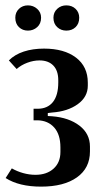

<svg xmlns="http://www.w3.org/2000/svg" viewBox="-20 -685 386 715"><path d="M133 10Q51 10 1 -22L24 -58Q43 -47 66 -40.5Q89 -34 112 -34Q154 -34 179.5 -57Q205 -80 205 -119V-136Q205 -184 182 -210Q159 -236 120 -237H105V-280H120Q157 -280 177 -305Q197 -330 197 -378V-386Q197 -422 178.5 -441Q160 -460 127 -460Q105 -460 82 -451.5Q59 -443 42 -428L13 -460Q35 -482 68.5 -493Q102 -504 144 -504Q219 -504 263 -470.5Q307 -437 307 -377V-366Q307 -324 269.5 -297Q232 -270 174 -266L158 -264V-253L174 -252Q237 -247 276 -217Q315 -187 315 -139V-121Q315 -59 266.5 -24.5Q218 10 133 10ZM37 -619Q37 -639 50.5 -652Q64 -665 84 -665Q104 -665 118.5 -652Q133 -639 133 -619Q133 -597 118.5 -584Q104 -571 84 -571Q64 -571 50.5 -584Q37 -597 37 -619ZM179 -619Q179 -639 193 -652Q207 -665 227 -665Q248 -665 261.5 -652Q275 -639 275 -619Q275 -597 261.5 -584Q248 -571 227 -571Q207 -571 193 -584Q179 -597 179 -619Z"/></svg>

Font: Moniqa ExtBd Paragraph
Style: Regular
Weight: 800
Designer: Rajesh Rajput
Foundry: Rajesh Rajput
Version: Version 1.000